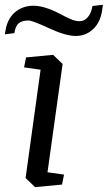

<svg xmlns="http://www.w3.org/2000/svg" viewBox="-29 -769 449 800"><path d="M79.6 -529.8 192.4 -540.5 231.9 -502.4 168.9 -51.3 237.8 -41.5 229.5 0 117.2 10.7 77.6 -27.3 140.1 -478.5 71.3 -488.3ZM356.4 -744.1 399.9 -749 396.5 -726.1Q389.2 -675.8 358.9 -647.5Q328.6 -619.1 286.6 -619.1Q244.6 -619.1 175.3 -651.4Q105.5 -683.6 90.3 -683.6Q63 -683.6 48.8 -671.9Q35.2 -660.2 30.8 -630.9L-8.8 -626L-6.8 -638.2Q1 -690.4 33.2 -717.8Q65.4 -745.1 110.4 -745.1Q154.8 -745.1 217.8 -712.9Q241.2 -700.2 262.7 -690.4Q284.2 -680.7 302.7 -680.7Q321.3 -680.7 335.9 -696.3Q350.6 -711.9 356.4 -744.1Z"/></svg>

Font: NoticiaText-Italic
Style: Italic
Weight: 400
Italic angle: -8°
Designer: JM Sole
Foundry: JM Sole
Version: Version 1.003